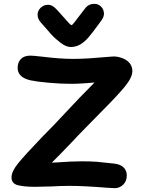

<svg xmlns="http://www.w3.org/2000/svg" viewBox="-20 -994 750 1001"><path d="M541 -15Q416 -25 342 -25Q296 -25 248 -22Q188 -20 163 -20Q106 -20 73 -28.5Q40 -37 40 -69Q40 -100 74.5 -142.5Q109 -185 199 -279Q265 -345 320 -405Q395 -486 473 -564L451 -562Q440 -561 409.5 -559Q379 -557 351 -557Q297 -557 235 -562.5Q173 -568 140 -575Q72 -590 72 -640Q72 -669 89 -686.5Q106 -704 139 -704Q153 -704 205 -698Q293 -687 362 -687Q402 -687 448 -690Q494 -693 563 -699Q582 -701 603 -695.5Q624 -690 639 -680Q670 -659 670 -623Q670 -590 630 -541.5Q590 -493 506 -409L451 -353Q378 -279 345 -243Q283 -178 250 -146Q258 -147 272 -147Q356 -153 403 -153Q453 -153 484.5 -150.5Q516 -148 577 -141Q608 -137 624.5 -121Q641 -105 641 -79Q641 -50 622.5 -31.5Q604 -13 578 -13ZM522 -922Q522 -905 507 -885L490 -862Q458 -818 439 -796.5Q420 -775 398 -762Q376 -749 348 -749Q325 -749 296.5 -770.5Q268 -792 247.5 -814.5Q227 -837 191 -879Q176 -897 176 -917Q176 -938 192 -953.5Q208 -969 230 -969Q243 -969 253.5 -963Q264 -957 278 -942Q300 -918 321 -894Q347 -863 353 -863Q357 -863 369.5 -879.5Q382 -896 385 -900L426 -953Q443 -974 472 -974Q493 -974 507.5 -959Q522 -944 522 -922Z"/></svg>

Font: Mali
Style: Bold
Weight: 700
Designer: Kitiyaporn Chalermlarp | Katatrad Aksorn Co.,Ltd.
Foundry: Cadson Demak Co.,Ltd.
Version: Version 1.000; ttfautohint (v1.6)